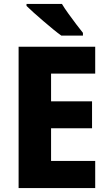

<svg xmlns="http://www.w3.org/2000/svg" viewBox="-20 -950 548 970"><path d="M461 0H74V-714H461V-578H238V-438H445V-302H238V-137H461ZM293 -930Q306 -908 326 -880.5Q346 -853 365.5 -827Q385 -801 399 -784V-770H290Q273 -782 248.5 -802Q224 -822 198.5 -844Q173 -866 150.5 -886Q128 -906 114 -920V-930Z"/></svg>

Font: Noto Sans Khmer UI SemiCondensed ExtraBold
Style: Regular
Weight: 800
Width: 4
Designer: Danh Hong and the Monotype Design Team
Foundry: Monotype Imaging Inc.
Version: Version 2.002; ttfautohint (v1.8.4.7-5d5b)